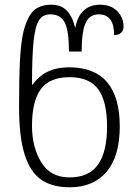

<svg xmlns="http://www.w3.org/2000/svg" viewBox="-20 -786 590 816"><path d="M61 -332Q61 -458 65 -532Q69 -606 80 -653Q98 -720 125.5 -743Q153 -766 198 -766Q239 -766 263 -742Q287 -718 300 -667Q309 -717 336 -741.5Q363 -766 405 -766Q451 -766 478 -739Q505 -712 505 -673Q505 -656 494.5 -646.5Q484 -637 465 -637Q465 -725 400 -725Q360 -725 343.5 -687.5Q327 -650 327 -567H273Q273 -654 255.5 -689.5Q238 -725 194 -725Q162 -725 146 -700.5Q130 -676 123 -613Q116 -550 116 -426H118Q146 -464 184 -482Q222 -500 273 -500Q489 -500 489 -248Q489 -122 433 -56Q377 10 276 10Q202 10 155 -22.5Q108 -55 84.5 -130Q61 -205 61 -332ZM435 -248Q435 -355 397.5 -406.5Q360 -458 275 -458Q191 -458 153.5 -407Q116 -356 116 -251Q116 -160 155.5 -96Q195 -32 275 -32Q359 -32 397 -87Q435 -142 435 -248Z"/></svg>

Font: Noto Serif Georgian Light
Style: Regular
Weight: 300
Designer: Monotype Design team
Foundry: Monotype Imaging Inc.
Version: Version 1.000